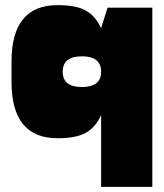

<svg xmlns="http://www.w3.org/2000/svg" viewBox="-20 -530 640 750"><path d="M575 -500H400L375 -420V200H575ZM375 -420Q352 -469 314 -489.5Q276 -510 205 -510Q25 -510 25 -290V-250H225Q225 -310 300 -310Q375 -310 375 -250ZM375 -80V-250Q375 -190 300 -190Q225 -190 225 -250H25V-210Q25 10 205 10Q276 10 314 -10.5Q352 -31 375 -80Z"/></svg>

Font: Millimetre
Style: Extrablack
Weight: 900
Designer: Jérémy Landes
Version: Version 1.0